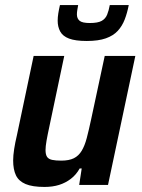

<svg xmlns="http://www.w3.org/2000/svg" viewBox="-20 -731 560 759"><path d="M156 8Q108 8 81 -3.5Q54 -15 43 -38Q32 -61 32 -97Q32 -116 36 -142Q40 -168 47 -197L113 -510H234L175 -230Q168 -198 164 -175Q160 -152 160 -138Q160 -120 166 -111Q172 -102 186 -99Q200 -96 222 -96Q253 -96 272 -105.5Q291 -115 303 -135Q315 -155 323 -185.5Q331 -216 340 -258L394 -510H515L407 0H293L303 -65H295Q281 -40 260 -24Q239 -8 213.5 0Q188 8 156 8ZM323 -569Q278 -569 253 -578.5Q228 -588 218 -606.5Q208 -625 208 -649Q208 -663 210.5 -678.5Q213 -694 217 -711H289Q287 -700 285.5 -691Q284 -682 284 -674Q284 -658 294.5 -649Q305 -640 335 -640Q367 -640 382 -648.5Q397 -657 403.5 -673Q410 -689 414 -711H489Q483 -680 473 -654Q463 -628 445.5 -609Q428 -590 398.5 -579.5Q369 -569 323 -569Z"/></svg>

Font: Saira SemiCondensed SemiBold
Style: Italic
Weight: 600
Width: 4
Italic angle: -12°
Designer: Hector Gatti with collaboration of the Omnibus-Type team
Foundry: Omnibus-Type
Version: Version 1.101